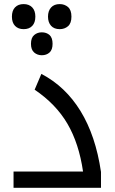

<svg xmlns="http://www.w3.org/2000/svg" viewBox="-20 -900 549 920"><path d="M44.9 -78.1H377.9Q358.4 -212.4 303.2 -306.9Q248 -401.4 146 -470.2L178.2 -545.9Q293.5 -485.8 366 -367.7Q438.5 -249.5 463.9 -76.2V0H44.9ZM93.3 -880.4Q119.1 -880.4 134.3 -864.7Q149.4 -849.1 149.4 -820.3Q149.4 -791.5 134.5 -775.9Q119.6 -760.3 93.3 -760.3Q67.4 -760.3 52.2 -775.9Q37.1 -791.5 37.1 -820.3Q37.1 -849.1 52 -864.7Q66.9 -880.4 93.3 -880.4ZM266.1 -880.4Q289.6 -880.4 305.9 -866.2Q322.3 -852.1 322.3 -820.3Q322.3 -788.6 305.9 -774.4Q289.6 -760.3 266.1 -760.3Q239.3 -760.3 224.6 -776.6Q210 -793 210 -820.3Q210 -847.7 224.6 -864Q239.3 -880.4 266.1 -880.4ZM180.2 -745.1Q202.6 -745.1 217.3 -732.2Q231.9 -719.2 231.9 -689.9Q231.9 -661.6 217.3 -648.4Q202.6 -635.3 180.2 -635.3Q159.2 -635.3 143.8 -648.4Q128.4 -661.6 128.4 -689.9Q128.4 -719.2 143.8 -732.2Q159.2 -745.1 180.2 -745.1Z"/></svg>

Font: DroidArabicKufi
Style: Regular
Weight: 400
Designer: Pascal Zoghbi
Foundry: Ascender Corporation
Version: Version 1.00; ttfautohint (v1.4.1)